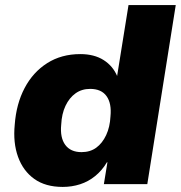

<svg xmlns="http://www.w3.org/2000/svg" viewBox="-20 -725 712 756"><path d="M227 11Q159 11 115 -20.5Q71 -52 51 -107.5Q31 -163 38 -234Q44 -316 77 -378.5Q110 -441 166 -476.5Q222 -512 296 -512Q351 -512 388 -488.5Q425 -465 442 -424L441 -425L486 -705H672L560 0H389L403 -86H401Q382 -54 355 -32Q328 -10 295.5 0.5Q263 11 227 11ZM301 -126Q335 -126 359 -143.5Q383 -161 398 -193Q413 -225 415 -267Q420 -318 399.5 -346.5Q379 -375 335 -375Q302 -375 277.5 -357.5Q253 -340 238 -308.5Q223 -277 221 -234Q216 -183 237 -154.5Q258 -126 301 -126Z"/></svg>

Font: Nunito Sans 9pt Black
Style: Italic
Weight: 900
Italic angle: -9°
Version: Version 3.101;gftools[0.9.27]